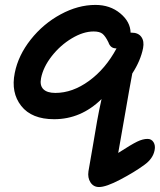

<svg xmlns="http://www.w3.org/2000/svg" viewBox="-20 -501 650 781"><path d="M382.8 259.8Q360.4 259.8 348.1 241Q335.9 222.2 339.8 195.8Q349.1 145 358.4 88.6Q367.7 32.2 375 -8.8Q382.3 -49.8 393.1 -98.1Q309.6 -16.1 200.2 -16.1Q108.9 -16.1 66.4 -70.1Q23.9 -124 40 -204.1Q54.2 -275.9 105 -340.1Q155.8 -404.3 226.6 -442.6Q297.4 -481 368.2 -481Q427.7 -481 469 -446.8Q510.3 -412.6 511.2 -368.2H515.1Q542.5 -368.2 554.9 -350.8Q567.4 -333.5 562 -305.2Q551.8 -253.9 518.1 -202.1Q506.3 -140.1 489.7 -43Q473.1 54.2 460.9 121.1Q514.6 86.4 537.8 75.2Q561 64 580.1 64Q596.2 64 604.5 77.4Q612.8 90.8 608.9 109.9Q602.5 144.5 566.9 169.9Q526.9 199.2 469.2 229.5Q411.6 259.8 382.8 259.8ZM147 -183.1Q141.1 -153.8 156.2 -138.4Q171.4 -123 205.1 -123Q274.9 -123 342 -171.9Q409.2 -220.7 454.1 -304.2H452.1Q429.2 -304.2 420.9 -329.1Q408.7 -354 397 -363.5Q385.3 -373 360.8 -373Q318.8 -373 272 -345Q225.1 -316.9 190.4 -272.5Q155.8 -228 147 -183.1Z"/></svg>

Font: Shantell Sans Irregular
Style: Italic
Weight: 500
Italic angle: -11.31°
Designer: Stephen Nixon, Anya Danilova, Shantell Martin
Foundry: Arrow Type
Version: Version 1.006;[9816181b4]